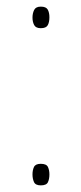

<svg xmlns="http://www.w3.org/2000/svg" viewBox="-20 -552 245 579"><path d="M78 -499Q78 -512 83 -522Q88 -532 103 -532Q119 -532 124 -523Q129 -514 129 -500Q129 -485 124 -476Q119 -467 103 -467Q88 -467 83 -476.5Q78 -486 78 -499ZM78 -26Q78 -39 82.5 -48.5Q87 -58 103 -58Q120 -58 124.5 -48.5Q129 -39 129 -26Q129 -12 124.5 -2.5Q120 7 103 7Q87 7 82.5 -3Q78 -13 78 -26Z"/></svg>

Font: Noto Sans SemiCondensed Thin
Style: Regular
Weight: 100
Width: 4
Designer: Monotype Design Team
Foundry: Monotype Imaging Inc.
Version: Version 2.013; ttfautohint (v1.8.4.7-5d5b)